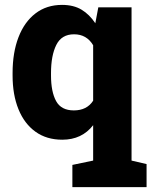

<svg xmlns="http://www.w3.org/2000/svg" viewBox="-20 -558 616 781"><path d="M274.4 203.1V112.8L358.9 95.2V-48.8Q313 10.3 233.4 10.3Q169.4 10.3 124.3 -22.2Q79.1 -54.7 55.2 -113.5Q31.2 -172.4 31.2 -251V-261.2Q31.2 -344.2 55.2 -406.5Q79.1 -468.8 124.3 -503.4Q169.4 -538.1 232.4 -538.1Q279.3 -538.1 311.8 -518.6Q344.2 -499 367.7 -463.4L379.9 -528.3H515.1V95.2L576.2 109.4V203.1ZM280.3 -108.9Q333.5 -108.9 358.9 -148.4V-374Q332.5 -418.5 281.2 -418.5Q230.5 -418.5 209 -375.2Q187.5 -332 187.5 -261.2V-251Q187.5 -184.6 208.3 -146.7Q229 -108.9 280.3 -108.9Z"/></svg>

Font: Roboto Slab ExtraBold
Style: Regular
Weight: 800
Designer: Google
Version: Version 2.001; ttfautohint (v1.8.3)